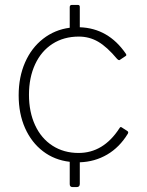

<svg xmlns="http://www.w3.org/2000/svg" viewBox="-20 -762 598 782"><path d="M501 -218Q467 -162 416.5 -132.5Q366 -103 305 -101V-13Q305 0 292 0H276Q264 0 264 -12V-103Q202 -110 155 -146Q108 -182 82 -240.5Q56 -299 56 -374Q56 -448 82 -507.5Q108 -567 155.5 -604Q203 -641 264 -649V-733Q264 -742 273 -742H297Q305 -742 305 -734V-651Q421 -647 492 -544Q497 -537 492 -534L468 -518Q467 -517 465 -517Q462 -517 457 -522Q416 -571 380 -592Q344 -613 301 -613Q240 -613 194 -583.5Q148 -554 123 -500Q98 -446 98 -376Q98 -306 123 -252Q148 -198 194 -168.5Q240 -139 300 -139Q401 -139 466 -239Q469 -244 471 -244.5Q473 -245 476 -243L499 -228Q504 -225 501 -218Z"/></svg>

Font: Libre Franklin Thin
Style: Regular
Weight: 250
Designer: Pablo Impallari, Rodrigo Fuenzalida
Foundry: Impallari Type
Version: Version 1.002; ttfautohint (v1.5)